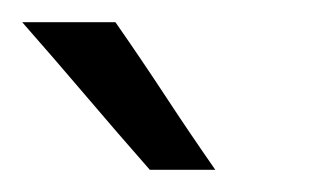

<svg xmlns="http://www.w3.org/2000/svg" viewBox="-71 -632 291 173"><path d="M123 -479Q100 -512 78 -545.5Q56 -579 33 -612H-51Q-22 -579 6.5 -545.5Q35 -512 64 -479Z"/></svg>

Font: Josefin Slab Thin
Style: Bold
Weight: 700
Version: Version 2.000